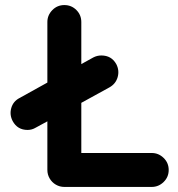

<svg xmlns="http://www.w3.org/2000/svg" viewBox="-20 -739 702 758"><path d="M579 -135Q606 -135 626 -115.5Q646 -96 646 -68Q646 -40 626 -20.5Q606 -1 579 -1H233H234Q216 -1 200.5 -10Q185 -19 176 -34.5Q167 -50 167 -68V-260L121 -235Q106 -226 89 -226Q49 -226 30 -261Q17 -286 24.5 -312.5Q32 -339 57 -352L167 -413V-652Q167 -679 186.5 -699Q206 -719 234 -719Q262 -719 281.5 -699.5Q301 -680 301 -652V-486L348 -512Q363 -520 380 -520Q420 -520 439 -486Q452 -461 444.5 -434.5Q437 -408 412 -394L301 -333V-135Z"/></svg>

Font: Multiround Pro
Style: Regular
Weight: 400
Designer: Ivan Filipov, Sasha Pavljenko
Version: Version 1.005;Fontself Maker 3.5.4